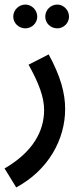

<svg xmlns="http://www.w3.org/2000/svg" viewBox="-51 -590 362 840"><path d="M200 -466C227 -466 251 -489 251 -517C251 -546 227 -570 200 -570C170 -570 147 -546 147 -517C147 -489 170 -466 200 -466ZM60 -466C88 -466 112 -489 112 -517C112 -546 88 -570 60 -570C31 -570 7 -546 7 -517C7 -489 31 -466 60 -466ZM20 230C161 154 234 20 234 -113C234 -183 214 -256 162 -352L74 -307C119 -226 142 -165 142 -109C142 -16 93 75 -31 147Z"/></svg>

Font: Noto Sans Arabic ExtCond Med
Style: Regular
Weight: 500
Width: 2
Designer: Monotype Design Team, Nadine Chahine, Nizar Qandah and Khaled Hosny
Foundry: Monotype Imaging Inc.
Version: Version 2.012